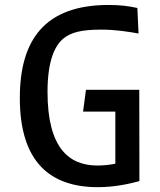

<svg xmlns="http://www.w3.org/2000/svg" viewBox="-20 -762 660 794"><path d="M553 -623.5 548 -729C513 -737 474.5 -741.5 429.5 -741.5C164.5 -741.5 62 -596.5 62 -356.5C62 -91 188.5 12 384.5 12C453 12 512 -1 556.5 -13L556 -390.5H335.5L323.5 -300.5H457V-85C434 -80.5 410 -77.5 383 -77.5C266 -77.5 176.5 -148.5 176.5 -382.5C176.5 -521 212 -579 243.5 -603.5C272.5 -627 313.5 -639.5 398.5 -639.5C459.5 -639.5 512 -630.5 553 -623.5Z"/></svg>

Font: Monaspace Argon Medium
Style: Regular
Weight: 500
Designer: Riley Cran & the Lettermatic Team
Foundry: Lettermatic
Version: Version 1.000 (Monaspace Argon)